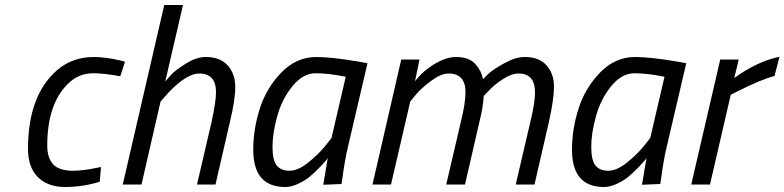

<svg xmlns="http://www.w3.org/2000/svg" viewBox="-20 -738 3138 768"><path d="M355 -510Q402 -510 462 -496L480 -491L461 -433Q396 -445 353 -445Q293 -445 250 -401Q169 -320 169 -156Q169 -106 193 -80.5Q217 -55 272 -55Q311 -55 364 -66L384 -70L379 -11Q310 10 240.5 10Q171 10 131.5 -29.5Q92 -69 92 -142Q92 -356 208 -457Q269 -510 355 -510Z M803 -510Q861 -510 891 -476Q921 -442 921 -390Q921 -338 900 -252L842 0H768L826 -249Q844 -331 844 -369Q844 -444 777 -444Q728 -444 657 -371Q641 -354 631 -342L622 -331L546 0H471L637 -718H712L641 -412Q650 -423 665 -439.5Q680 -456 722.5 -483Q765 -510 803 -510Z M1121 10Q993 10 993 -139Q993 -222 1019.5 -304.5Q1046 -387 1106 -448.5Q1166 -510 1245 -510Q1306 -510 1412 -492L1450 -485L1374 -160Q1360 -104 1350 -28L1346 -2L1273 1Q1287 -85 1291 -106Q1286 -97 1261.5 -71.5Q1237 -46 1218 -30.5Q1199 -15 1172 -2.5Q1145 10 1121 10ZM1363 -431Q1293 -445 1242.5 -445Q1192 -445 1150 -393.5Q1108 -342 1089 -273.5Q1070 -205 1070 -151Q1070 -97 1087 -76Q1104 -55 1138 -55Q1172 -55 1212.5 -87.5Q1253 -120 1280 -153L1306 -186Z M1842 -369Q1842 -444 1774 -444Q1745 -444 1706.5 -416Q1668 -388 1644 -360L1621 -332L1544 0H1470L1585 -500H1658L1640 -413Q1663 -443 1694 -466Q1755 -510 1803 -510Q1859 -510 1884 -479Q1907 -451 1912 -421Q1921 -431 1937.5 -446Q1954 -461 1998 -485.5Q2042 -510 2079 -510Q2137 -510 2166.5 -476Q2196 -442 2196 -392Q2196 -342 2176 -252L2118 0H2043L2101 -249Q2120 -325 2120 -368Q2120 -444 2054 -444Q2026 -444 1991.5 -421.5Q1957 -399 1936 -376L1915 -354Q1912 -307 1898 -252L1840 0H1765L1823 -249Q1842 -325 1842 -369Z M2396 10Q2268 10 2268 -139Q2268 -222 2294.5 -304.5Q2321 -387 2381 -448.5Q2441 -510 2520 -510Q2581 -510 2687 -492L2725 -485L2649 -160Q2635 -104 2625 -28L2621 -2L2548 1Q2562 -85 2566 -106Q2561 -97 2536.5 -71.5Q2512 -46 2493 -30.5Q2474 -15 2447 -2.5Q2420 10 2396 10ZM2638 -431Q2568 -445 2517.5 -445Q2467 -445 2425 -393.5Q2383 -342 2364 -273.5Q2345 -205 2345 -151Q2345 -97 2362 -76Q2379 -55 2413 -55Q2447 -55 2487.5 -87.5Q2528 -120 2555 -153L2581 -186Z M2745 0 2861 -500H2935L2917 -426Q3010 -493 3098 -511L3078 -434Q3024 -420 2933 -374L2903 -359L2820 0Z"/></svg>

Font: TitilliumWebItalic
Style: Italic
Weight: 400
Italic angle: -13°
Version: Version 1.001;PS 57.000;hotconv 1.0.70;makeotf.lib2.5.55311